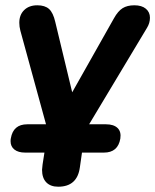

<svg xmlns="http://www.w3.org/2000/svg" viewBox="-20 -518 587 726"><path d="M139 124Q140 114 141 104L148 59H75Q49 59 34.5 47.5Q20 36 20 16Q20 9 21 5Q30 -48 83 -48H154L57 -402Q53 -417 53 -432Q53 -462 71.5 -480Q90 -498 121 -498Q150 -498 165.5 -484Q181 -470 189 -435L253 -169L411 -449Q426 -476 443.5 -487Q461 -498 488 -498Q516 -498 531.5 -485Q547 -472 547 -451Q547 -431 536 -413L317 -48H381Q410 -48 424.5 -34Q439 -20 435 6Q426 59 373 59H290L282 115Q272 188 200 188Q171 188 155 171.5Q139 155 139 124Z"/></svg>

Font: SN Pro Bold
Style: Bold Italic
Weight: 700
Italic angle: -9°
Designer: Tobias Whetton
Foundry: Supernotes
Version: Version 1.003